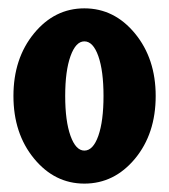

<svg xmlns="http://www.w3.org/2000/svg" viewBox="-20 -706 405 460"><path d="M182.1 -266.1Q110.8 -266.1 61.5 -326.2Q12.2 -386.2 12.2 -476.1Q12.2 -565.9 61.5 -626Q110.8 -686 182.1 -686Q253.9 -686 303.5 -625.7Q353 -565.4 353 -476.1Q353 -385.7 303.5 -325.9Q253.9 -266.1 182.1 -266.1ZM182.1 -345.2Q203.1 -345.2 215.6 -380.6Q228 -416 228 -476.1Q228 -536.1 215.6 -571.5Q203.1 -606.9 182.1 -606.9Q161.6 -606.9 148.9 -571.5Q136.2 -536.1 136.2 -476.1Q136.2 -416 148.9 -380.6Q161.6 -345.2 182.1 -345.2Z"/></svg>

Font: Margherita Black
Style: Regular
Weight: 900
Designer: James Puckett
Foundry: Dunwich Type Founders
Version: Version 1.008;hotconv 1.0.109;makeotfexe 2.5.65596